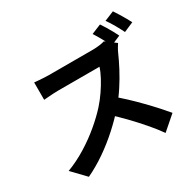

<svg xmlns="http://www.w3.org/2000/svg" viewBox="-194 -1082 1388 1364"><g transform="rotate(-30 500.0 -399.5)"><path d="M768.4 -831.9Q781.4 -813.3 796.8 -787.8Q812.2 -762.2 826 -737.2Q839.8 -712.2 847.7 -694.9L767.5 -660.6Q751.9 -691.4 730.5 -730.2Q709.1 -769 689.1 -799.4ZM894.4 -866.9Q907.6 -848.1 922.8 -822.8Q938 -797.5 952.4 -773Q966.7 -748.5 975.1 -730.9L895.6 -696.6Q880.2 -728.3 858 -767.3Q835.8 -806.4 815.3 -834.4ZM813.9 -653.7Q807.7 -645 796.6 -626.1Q785.5 -607.2 778.8 -591.2Q758.2 -544.1 727.6 -485.9Q697 -427.6 658.6 -368.9Q620.2 -310.3 577.1 -260.2Q521.3 -196.3 453.8 -135.2Q386.3 -74 311.7 -22.4Q237.1 29.3 159.2 66L55.6 -41.9Q136.6 -72.5 212.8 -119.7Q288.9 -167 354 -221.8Q419.1 -276.7 465.7 -328.6Q499.2 -366.2 528.8 -409.4Q558.4 -452.6 581.3 -495.4Q604.3 -538.2 615.2 -573.5Q605.1 -573.5 579 -573.5Q552.9 -573.5 518.3 -573.5Q483.6 -573.5 446 -573.5Q408.3 -573.5 373.6 -573.5Q339 -573.5 312.9 -573.5Q286.7 -573.5 275.8 -573.5Q255.4 -573.5 232 -572.1Q208.6 -570.7 188.5 -569Q168.4 -567.4 157.5 -566.6V-709.1Q171.5 -707.6 193.8 -705.8Q216.1 -704 238.8 -702.9Q261.4 -701.8 275.8 -701.8Q289.1 -701.8 316.8 -701.8Q344.6 -701.8 380.6 -701.8Q416.7 -701.8 455.2 -701.8Q493.8 -701.8 529.2 -701.8Q564.5 -701.8 591 -701.8Q617.4 -701.8 628.5 -701.8Q661.7 -701.8 689.4 -705.5Q717.2 -709.2 732.2 -714.4ZM590.1 -343.1Q629.2 -311.8 673 -270.8Q716.8 -229.8 759.7 -185.7Q802.7 -141.6 839.4 -101.1Q876 -60.5 900.7 -30.6L786.8 68.6Q750.2 16.8 702.8 -38Q655.4 -92.9 602.8 -147.5Q550.2 -202.2 496 -250.5Z"/></g></svg>

Font: Noto Sans JP
Style: Regular
Weight: 100
Designer: Ryoko NISHIZUKA 西塚涼子 (kana, bopomofo & ideographs); Paul D. Hunt (Latin, Greek & Cyrillic); Sandoll Communications 산돌커뮤니
Foundry: Adobe
Version: Version 2.004;hotconv 1.0.118;makeotfexe 2.5.65603